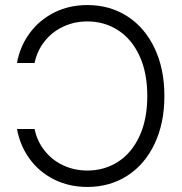

<svg xmlns="http://www.w3.org/2000/svg" viewBox="-20 -737 729 767"><path d="M329.1 -55.7Q396.5 -55.7 450.9 -90.3Q505.4 -125 536.9 -192.4Q568.4 -259.8 568.4 -353.5Q568.4 -447.3 536.9 -514.6Q505.4 -582 450.9 -616.7Q396.5 -651.4 329.1 -651.4Q276.4 -651.4 231.7 -630.1Q187 -608.9 157.5 -571Q127.9 -533.2 118.2 -485.4H47.9Q59.6 -551.3 98.1 -604Q136.7 -656.7 196.3 -686.8Q255.9 -716.8 329.1 -716.8Q418.5 -716.8 488.3 -672.1Q558.1 -627.4 597.4 -544.9Q636.7 -462.4 636.7 -353.5Q636.7 -244.6 597.4 -162.1Q558.1 -79.6 488.3 -34.9Q418.5 9.8 329.1 9.8Q255.9 9.8 196.3 -20Q136.7 -49.8 98.4 -102.3Q60.1 -154.8 47.9 -221.7H118.2Q127.9 -173.8 157.5 -136Q187 -98.1 231.7 -76.9Q276.4 -55.7 329.1 -55.7Z"/></svg>

Font: Pretendard JP Light
Style: Regular
Weight: 300
Designer: Base glyphs from Inter by Rasmus Andersson; Hangeul glyphs from Noto Sans CJK(Source Han Sans) by Jang Soo-young and Kan
Foundry: Kil Hyung-jin
Version: Version 1.309